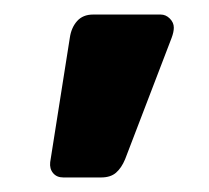

<svg xmlns="http://www.w3.org/2000/svg" viewBox="-20 -621 287 264"><path d="M49 -398 76 -569Q78 -583 86 -592Q94 -601 108 -601H201Q208 -601 213.5 -595.5Q219 -590 219 -583Q219 -577 216 -569L152 -402Q147 -390 139.5 -383.5Q132 -377 119 -377H67Q58 -377 53 -383Q48 -389 49 -398Z"/></svg>

Font: Hezaedrus Medium
Style: Regular
Weight: 500
Designer: Hubert & Fischer
Foundry: Hubert & Fischer
Version: Version 1.10;September 3, 2019;FontCreator 11.5.0.2425 64-bi